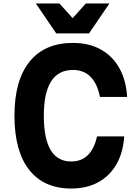

<svg xmlns="http://www.w3.org/2000/svg" viewBox="-20 -1066 790 1105"><path d="M389.8 19Q232.1 19 147.6 -88.9Q63.2 -196.7 63.2 -400Q63.2 -603.3 150 -711.1Q236.8 -819 399.8 -819Q491.5 -819 559.2 -781.7Q626.9 -744.5 666.4 -674.7Q705.8 -604.8 711.8 -508.1H555.3Q540.3 -583.7 501.5 -623.6Q462.7 -663.4 399.8 -663.4Q316.1 -663.4 274.1 -597.6Q232.2 -531.7 232.2 -400Q232.2 -268.3 271.6 -202.4Q311.1 -136.6 389.8 -136.6Q448.9 -136.6 486 -173.7Q523.1 -210.7 538.3 -280.9H694.8Q688.8 -187.7 650.1 -120.4Q611.4 -53.2 545.3 -17.1Q479.2 19 389.8 19ZM609.7 -1045.9 492.3 -873.7H303.8L186.4 -1045.9H322.1L446.7 -907.6H349.5L474 -1045.9Z"/></svg>

Font: Martian Mono SemiExpanded
Style: Regular
Weight: 400
Width: 6
Monospace: yes
Designer: Roman Shamin
Foundry: Evil Martians
Version: Version 1.000